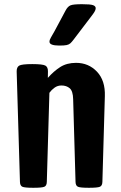

<svg xmlns="http://www.w3.org/2000/svg" viewBox="-20 -891 572 911"><path d="M138.2 0Q97.2 0 86.2 -4.9Q75.2 -9.8 74.7 -27.8L59.1 -551.3Q58.6 -572.3 71 -579.6Q83.5 -586.9 133.3 -586.9Q183.1 -586.9 195.6 -579.6Q208 -572.3 207.5 -551.3L207 -521.5Q234.4 -552.7 265.6 -572.8Q296.9 -592.8 340.8 -592.8Q400.4 -592.8 440.2 -550.8Q480 -508.8 477.5 -434.6L465.8 -27.8Q465.3 -9.8 454.1 -4.9Q442.9 0 401.9 0Q360.8 0 349.9 -4.9Q338.9 -9.8 338.4 -27.8L327.1 -420.4Q326.2 -459 310.8 -472.2Q295.4 -485.4 271.5 -485.4Q253.4 -485.4 239 -475.1Q224.6 -464.8 214.4 -450.7L202.1 -27.8Q201.7 -9.8 190.4 -4.9Q179.2 0 138.2 0ZM261.7 -674.8Q214.8 -674.8 214.8 -692.9Q214.8 -702.1 221.9 -713.6Q229 -725.1 238.8 -743.2L291 -840.8Q301.3 -860.4 314.7 -865.7Q328.1 -871.1 368.7 -871.1Q409.2 -871.1 421.6 -866.5Q434.1 -861.8 434.1 -852.1Q434.1 -844.2 428.2 -834.7Q422.4 -825.2 413.6 -814L329.6 -703.6Q320.8 -691.9 314.2 -685.8Q307.6 -679.7 296.4 -677.2Q285.2 -674.8 261.7 -674.8Z"/></svg>

Font: Denk One
Style: Regular
Weight: 400
Designer: Irina Smirnova, Eben Sorkin
Foundry: Sorkin Type Co.f
Version: Version 1.004; ttfautohint (v1.8.4.7-5d5b);gftools[0.9.23]